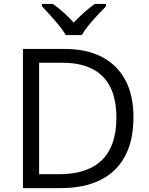

<svg xmlns="http://www.w3.org/2000/svg" viewBox="-20 -965 766 985"><path d="M664.6 -363.8Q664.6 -243.2 620.6 -162.4Q576.7 -81.5 493.4 -40.8Q410.2 0 291.5 0H97.7V-713.9H313Q421.9 -713.9 500.5 -674.1Q579.1 -634.3 621.8 -556.4Q664.6 -478.5 664.6 -363.8ZM577.1 -360.8Q577.1 -457 545.2 -519.5Q513.2 -582 451.4 -612.5Q389.6 -643.1 300.3 -643.1H180.7V-71.3H281.7Q429.2 -71.3 503.2 -144Q577.1 -216.8 577.1 -360.8ZM317.4 -785.2Q304.7 -807.6 282.7 -834.5Q260.7 -861.3 237.1 -887.5Q213.4 -913.6 195.3 -932.6V-944.8H251Q277.3 -926.8 305.4 -901.6Q333.5 -876.5 357.9 -849.1Q384.3 -876.5 412.1 -901.6Q439.9 -926.8 466.3 -944.8H523.9V-932.6Q504.9 -913.6 480.5 -887.5Q456.1 -861.3 434.1 -834.5Q412.1 -807.6 399.9 -785.2Z"/></svg>

Font: Wonky
Style: Regular
Weight: 400
Designer: Monotype Design Team
Foundry: Monotype Imaging Inc.
Version: Version 3.000